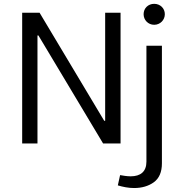

<svg xmlns="http://www.w3.org/2000/svg" viewBox="-20 -742 946 993"><path d="M722.7 -668.5C722.7 -638.7 746.1 -613.8 777.3 -613.8C808.6 -613.8 832.5 -638.7 832.5 -668.5C832.5 -699.2 808.6 -722.2 777.3 -722.2C746.1 -722.2 722.7 -699.2 722.7 -668.5ZM589.4 216.8C615.2 224.6 644.5 230.5 673.3 230.5C713.4 230.5 747.6 220.7 775.4 200.7C803.2 180.7 817.4 147.9 817.4 102.5V-505.4H737.3V94.2C737.3 145.5 707 169.9 655.8 169.9C636.2 169.9 614.3 166 601.1 163.6ZM523.9 -117.2H519L184.6 -676.3H94.7V0H173.8V-558.6H178.7L513.2 0H603.5V-676.3H523.9Z"/></svg>

Font: Estedad Regular
Style: Regular
Weight: 400
Designer: Amin Abedi
Version: Version 7.3